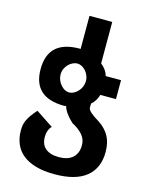

<svg xmlns="http://www.w3.org/2000/svg" viewBox="-135 -827 873 1110"><g transform="rotate(15 301.0 -272.5)"><path d="M300.8 196.3Q236.8 196.3 189.5 182.9Q142.1 169.4 110.6 144.3Q79.1 119.1 63.5 83Q47.9 46.9 47.9 1.5Q47.9 -15.1 50.3 -29.8Q52.7 -44.4 59.8 -59.8Q66.9 -75.2 79.1 -92.8Q91.3 -110.4 111.3 -132.8L215.3 -64Q203.1 -52.2 196.8 -33.7Q193.8 -24.9 192.6 -16.1Q191.4 -7.3 191.4 1.5Q191.4 47.9 219.7 71Q248 94.2 299.3 94.2Q325.7 94.2 346.4 87.9Q367.2 81.5 381.8 68.4Q396 55.7 403.8 36.6Q411.6 17.6 411.1 -8.8Q411.1 -42.5 387.9 -69.1Q364.7 -95.7 325.2 -116.2Q275.4 -162.1 264.2 -202.1Q261.2 -201.2 258.8 -201.2Q257.8 -201.2 256.8 -201.2Q255.9 -201.2 253.4 -200.2Q66.4 -200.2 66.4 -370.6Q66.4 -543 254.9 -543L259.8 -542.5V-740.7H396V-492.7Q412.6 -479.5 424.6 -462.6Q436.5 -445.8 439.9 -428.7H532.2V-315.4H438.5Q434.6 -299.8 424.6 -282.7Q414.6 -265.6 399.9 -253.4L399.4 -228Q399.9 -205.6 470.2 -164.1Q512.7 -135.3 533.2 -96.9Q553.7 -58.6 553.7 -3.9Q553.7 92.8 490.2 144.5Q426.8 196.3 300.8 196.3ZM260.3 -282.2Q272.9 -282.2 286.9 -289.1Q300.8 -295.9 312 -308.1Q324.2 -320.8 330.8 -336.9Q337.4 -353 337.4 -370.6Q337.4 -389.6 330.3 -405.5Q323.2 -421.4 313.5 -432.1Q302.7 -443.4 289.8 -450Q276.9 -456.5 264.2 -456.5Q251.5 -456.5 237.3 -450Q223.1 -443.4 211.9 -432.1Q200.2 -420.4 193.1 -404.8Q186 -389.2 186 -370.6Q186 -353 192.6 -336.9Q199.2 -320.8 210.4 -308.1Q222.7 -294.4 235.8 -288.3Q249 -282.2 260.3 -282.2Z"/></g></svg>

Font: Hack
Style: Bold
Weight: 700
Monospace: yes
Designer: Christopher Simpkins
Foundry: Christopher Simpkins
Version: Version 2.017